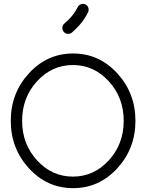

<svg xmlns="http://www.w3.org/2000/svg" viewBox="-20 -946 777 998"><path d="M355 -778 354 -777Q344 -769 331.5 -770Q319 -771 311 -781Q303 -791 304 -803.5Q305 -816 315 -824Q360 -861 384 -909Q389 -920 401 -924Q413 -928 424 -923Q435 -918 439 -906Q443 -894 438 -883Q410 -825 355 -778ZM130.5 -565Q225 -668 360 -668Q495 -668 589.5 -565Q684 -462 684 -318Q684 -174 589.5 -71Q495 32 360 32Q225 32 130.5 -71Q36 -174 36 -318Q36 -462 130.5 -565ZM172.5 -523.5Q95 -439 95 -318Q95 -197 172.5 -112.5Q250 -28 359 -28Q468 -28 545.5 -112.5Q623 -197 623 -318Q623 -439 545.5 -523.5Q468 -608 359 -608Q250 -608 172.5 -523.5Z"/></svg>

Font: Beon
Style: Medium
Weight: 500
Designer: BSozoo
Foundry: BSozoo
Version: Version 001.000